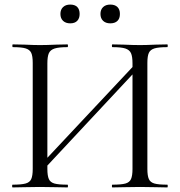

<svg xmlns="http://www.w3.org/2000/svg" viewBox="-20 -819 787 839"><path d="M148 -88 588 -557 604 -542 165 -72ZM35 -12Q73 -12 91.5 -17Q110 -22 116.5 -36.5Q123 -51 123 -81V-544Q123 -574 116.5 -588Q110 -602 92 -607.5Q74 -613 36 -613Q34 -613 34 -619Q34 -625 36 -625L87 -624Q129 -622 154 -622Q183 -622 227 -624L275 -625Q277 -625 277 -619Q277 -613 275 -613Q237 -613 218.5 -607Q200 -601 193.5 -586.5Q187 -572 187 -542V-81Q187 -51 193.5 -36.5Q200 -22 218 -17Q236 -12 275 -12Q277 -12 277 -6Q277 0 275 0Q244 0 226 -1L154 -2L85 -1Q67 0 35 0Q33 0 33 -6Q33 -12 35 -12ZM471 -12Q510 -12 528 -17Q546 -22 552.5 -36.5Q559 -51 559 -81V-542Q559 -572 552.5 -586.5Q546 -601 528 -607Q510 -613 471 -613Q469 -613 469 -619Q469 -625 471 -625L520 -624Q562 -622 592 -622Q617 -622 661 -624L711 -625Q713 -625 713 -619Q713 -613 711 -613Q673 -613 655 -607.5Q637 -602 630.5 -588Q624 -574 624 -544V-81Q624 -51 630.5 -36.5Q637 -22 655 -17Q673 -12 711 -12Q713 -12 713 -6Q713 0 711 0Q679 0 661 -1L592 -2L520 -1Q502 0 471 0Q469 0 469 -6Q469 -12 471 -12ZM244 -758Q244 -777 255.5 -788Q267 -799 287 -799Q307 -799 317.5 -788.5Q328 -778 328 -758Q328 -739 317.5 -728Q307 -717 287 -717Q267 -717 255.5 -728Q244 -739 244 -758ZM419 -758Q419 -777 430.5 -788Q442 -799 462 -799Q482 -799 493 -788.5Q504 -778 504 -758Q504 -738 493 -727.5Q482 -717 462 -717Q442 -717 430.5 -728Q419 -739 419 -758Z"/></svg>

Font: Cormorant
Style: Regular
Weight: 400
Designer: Christian Thalmann (Catharsis Fonts)
Foundry: Catharsis Fonts
Version: Version 4.000